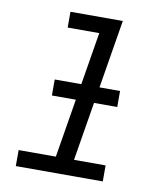

<svg xmlns="http://www.w3.org/2000/svg" viewBox="-82 -805 765 874"><g transform="rotate(10 300.0 -367.5)"><path d="M50 0V-74H222L319 -662H173V-735H415L306 -74H452V0ZM156 -345V-419H458V-345Z"/></g></svg>

Font: Iosevka Curly Extended Oblique
Style: Regular
Weight: 400
Width: 7
Italic angle: -9°
Monospace: yes
Designer: Belleve Invis
Foundry: Belleve Invis
Version: Version 11.1.0; ttfautohint (v1.8.3)